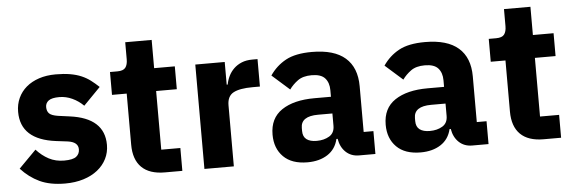

<svg xmlns="http://www.w3.org/2000/svg" viewBox="-46 -809 2876 962"><g transform="rotate(-5 1392.0 -327.5)"><path d="M247 12Q171 12 119 -12.5Q67 -37 26 -82L113 -170Q141 -139 175 -121Q209 -103 252 -103Q296 -103 313 -116.5Q330 -130 330 -153Q330 -190 277 -197L220 -204Q43 -226 43 -366Q43 -404 57.5 -435.5Q72 -467 98.5 -489.5Q125 -512 162.5 -524.5Q200 -537 247 -537Q288 -537 319.5 -531.5Q351 -526 375.5 -515.5Q400 -505 420.5 -489.5Q441 -474 461 -455L376 -368Q351 -393 319.5 -407.5Q288 -422 255 -422Q217 -422 201 -410Q185 -398 185 -378Q185 -357 196.5 -345.5Q208 -334 240 -329L299 -321Q472 -298 472 -163Q472 -125 456 -93Q440 -61 410.5 -37.5Q381 -14 339.5 -1Q298 12 247 12Z M749 0Q672 0 632.5 -39Q593 -78 593 -153V-410H519V-525H556Q586 -525 597 -539.5Q608 -554 608 -581V-667H741V-525H845V-410H741V-115H837V0Z M948 0V-525H1096V-411H1101Q1105 -433 1115 -453.5Q1125 -474 1141.5 -490Q1158 -506 1181 -515.5Q1204 -525 1235 -525H1261V-387H1224Q1159 -387 1127.5 -370Q1096 -353 1096 -307V0Z M1726 0Q1686 0 1659.5 -25Q1633 -50 1626 -92H1620Q1608 -41 1567 -14.5Q1526 12 1466 12Q1387 12 1345 -30Q1303 -72 1303 -141Q1303 -224 1363.5 -264.5Q1424 -305 1528 -305H1611V-338Q1611 -376 1591 -398.5Q1571 -421 1524 -421Q1480 -421 1454 -402Q1428 -383 1411 -359L1323 -437Q1355 -484 1403.5 -510.5Q1452 -537 1535 -537Q1647 -537 1703 -488Q1759 -439 1759 -345V-115H1808V0ZM1521 -91Q1558 -91 1584.5 -107Q1611 -123 1611 -159V-221H1539Q1452 -221 1452 -162V-147Q1452 -118 1470 -104.5Q1488 -91 1521 -91Z M2295 0Q2255 0 2228.5 -25Q2202 -50 2195 -92H2189Q2177 -41 2136 -14.5Q2095 12 2035 12Q1956 12 1914 -30Q1872 -72 1872 -141Q1872 -224 1932.5 -264.5Q1993 -305 2097 -305H2180V-338Q2180 -376 2160 -398.5Q2140 -421 2093 -421Q2049 -421 2023 -402Q1997 -383 1980 -359L1892 -437Q1924 -484 1972.5 -510.5Q2021 -537 2104 -537Q2216 -537 2272 -488Q2328 -439 2328 -345V-115H2377V0ZM2090 -91Q2127 -91 2153.5 -107Q2180 -123 2180 -159V-221H2108Q2021 -221 2021 -162V-147Q2021 -118 2039 -104.5Q2057 -91 2090 -91Z M2654 0Q2577 0 2537.5 -39Q2498 -78 2498 -153V-410H2424V-525H2461Q2491 -525 2502 -539.5Q2513 -554 2513 -581V-667H2646V-525H2750V-410H2646V-115H2742V0Z"/></g></svg>

Font: IBM Plex Sans Thai
Style: Bold
Weight: 700
Designer: Mike Abbink, Paul van der Laan, Pieter van Rosmalen, Ben Mitchell, Mark Frömberg
Foundry: Bold Monday
Version: Version 1.2